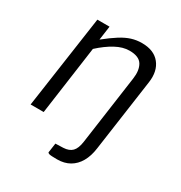

<svg xmlns="http://www.w3.org/2000/svg" viewBox="-164 -645 876 929"><g transform="rotate(30 274.0 -180.5)"><path d="M287 166Q251 166 242.5 163.2Q234 160.5 234.5 156L242 104L285.5 102.5Q317.5 101 334.2 84Q351 67 356.5 27.5L410.5 -357Q417.5 -405.5 399.8 -435.2Q382 -465 328.5 -465Q291.5 -465 251.5 -443.2Q211.5 -421.5 170 -383.5L116.5 0H43.5L118 -517H186L175 -438.5Q215.5 -471 246.5 -490.5Q277.5 -510 305 -518.5Q332.5 -527 362 -527Q429.5 -527 462.2 -486.2Q495 -445.5 485.5 -379.5L428.5 23Q422.5 68 404.2 100Q386 132 356.5 149Q327 166 287 166Z"/></g></svg>

Font: Public Sans Thin Light
Style: Italic
Weight: 300
Italic angle: -8°
Version: Version 2.001